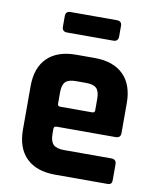

<svg xmlns="http://www.w3.org/2000/svg" viewBox="-79 -743 651 804"><g transform="rotate(10 247.0 -341.0)"><path d="M353 -595H156Q135 -595 135 -617V-661Q135 -682 156 -682H353Q374 -682 374 -661V-617Q374 -595 353 -595ZM431 0H210Q131 0 88 -42Q45 -84 45 -163V-347Q45 -426 88 -468Q131 -510 210 -510H289Q368 -510 411 -468Q454 -426 454 -347V-220Q454 -199 433 -199H182Q170 -199 170 -188V-166Q170 -135 183.5 -121.5Q197 -108 229 -108H431Q452 -108 452 -86V-20Q452 -9 447.5 -4.5Q443 0 431 0ZM182 -284H318Q329 -284 329 -295V-343Q329 -375 316 -388Q303 -401 271 -401H229Q197 -401 184 -388Q171 -375 171 -343V-295Q171 -284 182 -284Z"/></g></svg>

Font: Rajdhani
Style: Bold
Weight: 700
Designer: Satya Rajpurohit, Jyotish Sonowal
Foundry: Indian Type Foundry
Version: Version 1.201 February 1, 2022